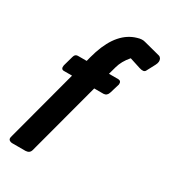

<svg xmlns="http://www.w3.org/2000/svg" viewBox="-185 -842 825 933"><g transform="rotate(30 228.0 -375.5)"><path d="M111.3 0Q111.3 0 37.1 0Q32.2 0 27.3 -1.5Q11.7 -6.3 15.6 -22.5L124 -429.7H77.1Q60.5 -430.7 64.5 -453.1L80.1 -508.8Q81.1 -512.2 83 -516.6Q88.4 -527.3 101.6 -527.3H149.9L156.2 -551.8Q160.2 -567.4 166.5 -586.4Q210.9 -719.2 305.7 -746.6Q331.5 -754.9 349.6 -749L439.5 -725.6Q447.3 -723.6 452.1 -716.3Q460.9 -700.7 449.2 -678.7L423.8 -630.9Q416.5 -617.2 389.6 -626L329.1 -645.5Q328.6 -645 327.6 -644Q297.4 -608.9 287.1 -571.3L274.9 -527.3H328.1Q345.2 -525.9 342.8 -505.9L326.2 -451.2Q319.8 -430.7 300.8 -429.7H248.5L139.6 -21.5Q134.3 -1 111.3 0Z"/></g></svg>

Font: Allan
Style: Bold
Weight: 700
Version: Version 1.005